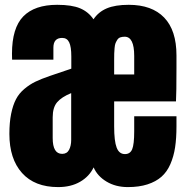

<svg xmlns="http://www.w3.org/2000/svg" viewBox="-20 -761 771 790"><path d="M219.2 8.8Q122.6 8.8 70.6 -49.3Q18.6 -107.4 18.6 -210Q18.6 -257.3 25.9 -293Q33.2 -328.6 45.7 -352.5Q58.1 -376.5 80.1 -395Q102.1 -413.6 126 -425Q149.9 -436.5 185.5 -448.7L273.4 -478.5V-528.8Q273.4 -568.8 264.6 -586.9Q255.9 -605 235.8 -605Q199.7 -605 199.7 -564.9V-515.6H29.8Q29.3 -521 29.3 -539.6Q29.3 -646 75.9 -693.6Q122.6 -741.2 215.3 -741.2Q275.4 -741.2 309.6 -726.8Q343.8 -712.4 364.7 -681.6Q384.8 -711.9 419.4 -726.6Q454.1 -741.2 509.8 -741.2Q605 -741.2 655.5 -688.7Q706.1 -636.2 706.1 -533.2V-480Q706.1 -377 704.1 -343.8H449.7V-241.2Q449.7 -180.2 460 -153.6Q470.2 -127 494.1 -127Q515.6 -127 523.9 -147Q532.2 -167 532.2 -221.2V-282.7H706.1V-241.2Q706.1 -191.9 700.4 -154.5Q694.8 -117.2 680.9 -85.4Q667 -53.7 644.3 -33.7Q621.6 -13.7 586.9 -2.4Q552.2 8.8 505.9 8.8Q456.1 8.8 418.5 -13.7Q380.9 -36.1 365.2 -72.3Q347.7 -35.2 309.8 -13.2Q272 8.8 219.2 8.8ZM235.8 -127.9Q255.4 -127.9 264.2 -144.5Q272.9 -161.1 272.9 -185.1V-377.9Q233.4 -361.8 215.1 -340.3Q196.8 -318.8 196.8 -278.3V-192.9Q196.8 -127.9 235.8 -127.9ZM449.7 -513.7V-454.6H532.2V-530.8Q532.2 -609.9 493.2 -609.9Q482.4 -609.9 474.9 -607.2Q467.3 -604.5 462.6 -597.2Q458 -589.8 455.3 -583.3Q452.6 -576.7 451.4 -563Q450.2 -549.3 450 -540.5Q449.7 -531.7 449.7 -513.7Z"/></svg>

Font: Anton
Style: Regular
Weight: 400
Designer: Vernon Adams, Tural Alisoy
Foundry: Vernon Adams
Version: Version 2.300